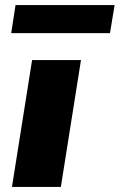

<svg xmlns="http://www.w3.org/2000/svg" viewBox="-20 -734 470 754"><path d="M27 0 106 -498H298L219 0ZM24 -604 41 -714H430L412 -604Z"/></svg>

Font: Nunito Sans 10pt SemiExpanded Black
Style: Italic
Weight: 900
Width: 6
Italic angle: -9°
Designer: Vernon Adams
Foundry: Vernon Adams
Version: Version 3.101;gftools[0.9.27]